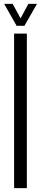

<svg xmlns="http://www.w3.org/2000/svg" viewBox="-20 -974 212 994"><path d="M53 0V-800H119V0ZM66 -840.5 1.5 -954H45.5L86.5 -879L127 -954H171.5L106.5 -840.5Z"/></svg>

Font: Big Shoulders Stencil Display Thin
Style: Regular
Weight: 400
Version: Version 2.001